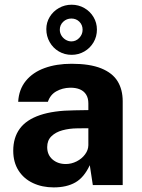

<svg xmlns="http://www.w3.org/2000/svg" viewBox="-20 -804 616 834"><path d="M37.5 -149.2Q37.5 -206.2 65.9 -245Q94.4 -283.8 153.5 -303.9Q212.6 -324 304 -324.8L363.8 -325.8V-354.8Q363.8 -377.4 354.4 -392.7Q345.1 -408 327.4 -415.7Q309.6 -423.4 284 -423Q250.9 -422.2 224.6 -407.3Q198.2 -392.4 188 -361.8H59Q61.9 -415.5 92.2 -452.7Q122.6 -489.9 173.8 -508.4Q224.9 -527 291.2 -527Q370.2 -527 419.5 -507.1Q468.8 -487.1 490.9 -450.9Q513 -414.8 513 -364V0H383.2L370 -86.5Q345.2 -33.2 307.4 -11.6Q269.6 10 213.2 10Q163.1 10 123.2 -8.8Q83.2 -27.5 60.4 -63.4Q37.5 -99.4 37.5 -149.2ZM363.8 -173V-247L315.5 -246.5Q280.6 -246.1 251.1 -238Q221.6 -229.9 203.3 -212Q185 -194.1 185 -165Q185 -131.4 208.1 -111.4Q231.2 -91.5 265.8 -91.5Q290.2 -91.5 312.9 -103Q335.5 -114.5 349.4 -133.3Q363.4 -152.1 363.8 -173ZM291 -565.8Q260.8 -565.8 235.5 -580.6Q210.2 -595.5 195.8 -621.1Q181.2 -646.6 181.2 -677.5Q181.2 -706.4 196 -730.7Q210.8 -755 236 -769.2Q261.2 -783.5 291 -783.5Q321 -783.5 346.3 -769.1Q371.6 -754.6 386.3 -729.8Q401 -705 401 -675.5Q401 -645.1 386.3 -620.1Q371.6 -595 346.3 -580.4Q321 -565.8 291 -565.8ZM290 -723.5Q269.6 -723.5 254.7 -709.6Q239.8 -695.6 239.8 -674.8Q239.8 -661.6 246.6 -650Q253.5 -638.4 265.2 -631.3Q277 -624.2 290 -624.2Q310.1 -624.2 324.4 -639.4Q338.8 -654.6 338.8 -674.8Q338.8 -695.6 324.8 -709.6Q310.8 -723.5 290 -723.5Z"/></svg>

Font: Public Sans VF
Style: Regular
Weight: 400
Designer: Pablo Impallari, Rodrigo Fuenzalida (Modified by Dan O. Williams and USWDS)
Version: Version 1.003